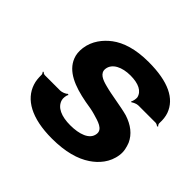

<svg xmlns="http://www.w3.org/2000/svg" viewBox="-136 -693 858 858"><g transform="rotate(45 293.0 -264.0)"><path d="M304 -90C248 -90 208 -107 198 -143C195 -152 197 -173 203 -180L197 -182C192 -175 173 -168 163 -168H66C60 -168 54 -172 51 -175L48 -172C51 -169 55 -162 54 -157C54 -139 55 -122 61 -104C84 -34 158 10 288 10C373 10 434 -8 477 -37C513 -61 547 -99 554 -152C558 -178 551 -200 544 -219C527 -257 494 -282 448 -297C405 -309 338 -317 295 -329C264 -337 233 -349 237 -380C242 -418 285 -438 337 -438C388 -438 421 -422 428 -390C429 -382 426 -364 421 -358L425 -356C431 -361 446 -368 457 -368H565C571 -368 578 -364 582 -361L586 -364C582 -367 578 -374 579 -380C580 -400 578 -419 572 -436C548 -502 477 -538 352 -538C270 -538 212 -519 172 -489C138 -463 107 -425 100 -374C97 -351 99 -331 106 -314C129 -256 194 -229 279 -213C306 -209 327 -205 344 -200C378 -190 420 -180 415 -146C410 -106 360 -90 304 -90Z"/></g></svg>

Font: Asimov
Style: EdgeWideIt
Weight: 500
Designer: Google
Version: Version 2.000980: 2014